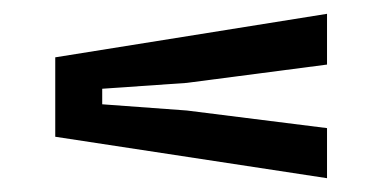

<svg xmlns="http://www.w3.org/2000/svg" viewBox="-20 -523 554 278"><path d="M453.5 -265V-337.5L250.5 -363L128 -372V-394.5L250.5 -403L453.5 -429.5V-503L60 -440V-325Z"/></svg>

Font: Big Shoulders Stencil Text Medium
Style: Regular
Weight: 500
Designer: Patric King
Foundry: XO Type Co
Version: Version 1.000